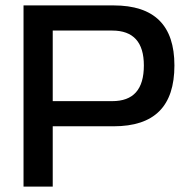

<svg xmlns="http://www.w3.org/2000/svg" viewBox="-20 -690 705 710"><path d="M400 -670H67V0H175V-223H400C551 -223 625 -297 625 -448C625 -596 551 -670 400 -670ZM175 -316V-577H395C473 -577 512 -534 512 -448C512 -359 473 -316 395 -316Z"/></svg>

Font: LT Wave Alt Medium
Style: Regular
Weight: 500
Designer: Daniel Lyons
Version: Version 2.5 (Glyphs App)